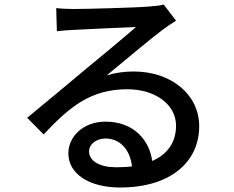

<svg xmlns="http://www.w3.org/2000/svg" viewBox="-20 -784 1040 854"><path d="M567 -44C545 -41 521 -40 496 -40C425 -40 376 -67 376 -111C376 -141 407 -168 449 -168C515 -168 559 -117 567 -44ZM230 -748 233 -645C256 -648 282 -650 307 -651C359 -654 532 -662 585 -664C535 -620 419 -524 363 -478C304 -429 179 -324 101 -260L174 -186C292 -312 386 -387 546 -387C671 -387 763 -319 763 -225C763 -152 726 -98 657 -68C644 -163 573 -243 449 -243C350 -243 284 -176 284 -102C284 -11 376 50 514 50C739 50 866 -64 866 -223C866 -363 742 -466 575 -466C535 -466 495 -461 455 -449C526 -507 649 -611 700 -649C721 -665 742 -679 763 -692L708 -764C697 -760 679 -758 644 -755C590 -750 362 -744 310 -744C286 -744 255 -745 230 -748Z"/></svg>

Font: Noto Sans TC Medium
Style: Regular
Weight: 500
Designer: Ryoko NISHIZUKA 西塚涼子 (kana, bopomofo & ideographs); Paul D. Hunt (Latin, Greek & Cyrillic); Sandoll Communications 산돌커뮤니
Foundry: Adobe
Version: Version 2.004;hotconv 1.0.118;makeotfexe 2.5.65603